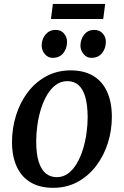

<svg xmlns="http://www.w3.org/2000/svg" viewBox="-20 -912 608 944"><path d="M327.5 -566Q392.5 -566 437.5 -539.5Q482.5 -513 506 -462.2Q529.5 -411.5 530 -339Q530 -270.5 510 -207.8Q490 -145 452 -95.5Q414 -46 360.8 -17.2Q307.5 11.5 241 11.5Q177 11.5 132 -14.5Q87 -40.5 63.2 -90.8Q39.5 -141 39 -212.5Q39 -281.5 59 -345.2Q79 -409 116.8 -458.8Q154.5 -508.5 208 -537.2Q261.5 -566 327.5 -566ZM311.5 -513Q279.5 -513 254.8 -494.8Q230 -476.5 211.8 -445.8Q193.5 -415 181.5 -376.5Q169.5 -338 163.8 -297Q158 -256 158 -217.5Q158 -156 170.2 -117Q182.5 -78 205 -59.5Q227.5 -41 259.5 -41Q290.5 -41 315 -59.2Q339.5 -77.5 357.5 -108Q375.5 -138.5 387.5 -177Q399.5 -215.5 405.2 -256.5Q411 -297.5 411 -336Q410.5 -397.5 399 -436.2Q387.5 -475 365.8 -494Q344 -513 311.5 -513ZM238.5 -627.5Q216 -627.5 200.2 -646.2Q184.5 -665 185 -689.5Q185.5 -721 204.5 -743Q223.5 -765 253 -765Q280 -765 295 -747Q310 -729 309.5 -705.5Q309.5 -673 290.8 -650.2Q272 -627.5 238.5 -627.5ZM429 -627.5Q406.5 -627.5 390.8 -646.2Q375 -665 375.5 -689.5Q376.5 -721 394.8 -743Q413 -765 443 -765Q470 -765 485.5 -747Q501 -729 500.5 -705.5Q500 -673 481.2 -650.2Q462.5 -627.5 429 -627.5ZM240 -892.5H497L487.5 -818.5H230.5Z"/></svg>

Font: Merriweather 24pt Medium
Style: Italic
Weight: 500
Italic angle: -7.8°
Version: Version 2.101